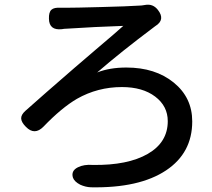

<svg xmlns="http://www.w3.org/2000/svg" viewBox="-20 -759 903 816"><path d="M366 37Q343 36 321 26Q296 13 290 -4Q281 -33 311 -48Q337 -61 375 -58Q523 -56 608 -105Q693 -154 693 -244Q693 -308 639.5 -348.5Q586 -389 498 -389Q395 -389 307 -339Q242 -301 165 -221Q127 -182 90 -220Q71 -239 70 -255Q69 -271 88 -288Q163 -355 297 -471Q329 -498 388 -549Q479 -626 504 -649Q384 -645 262 -637Q259 -637 252.5 -636.5Q246 -636 243 -635Q189 -629 188 -679Q187 -707 198.5 -717.5Q210 -728 238 -726Q248 -726 257 -726Q299 -726 408 -729Q525 -732 568 -735Q582 -735 597 -738Q630 -744 651 -717Q684 -675 640 -648Q638 -647 636 -645Q492 -537 393 -451Q446 -472 517 -472Q640 -472 718.5 -408Q797 -344 797 -243Q797 -109 686 -35Q572 41 366 37Z"/></svg>

Font: GenSenRounded JP M
Style: Regular
Weight: 500
Version: Version 1.501;PS 1;hotconv 16.6.51;makeotf.lib2.5.65220